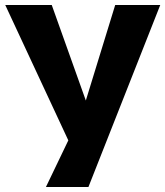

<svg xmlns="http://www.w3.org/2000/svg" viewBox="-20 -748 661 768"><path d="M163.7 0 311.7 -308.2 440.8 -728H621L333.7 0ZM253.5 -186 1 -728H187L340 -299.2Z"/></svg>

Font: Murecho Thin
Style: Regular
Weight: 100
Designer: Neil Summerour
Foundry: Positype
Version: Version 1.010